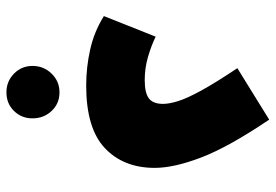

<svg xmlns="http://www.w3.org/2000/svg" viewBox="-150 -454 857 597"><g transform="rotate(90 278.5 -155.5)"><path d="M30 -50 94 -211Q123 -197 157.5 -187Q192 -177 229 -177Q269 -177 286 -190Q303 -203 303 -234Q303 -253 294.5 -280.5Q286 -308 262 -352Q238 -396 192 -465L352 -564Q437 -438 469.5 -353Q502 -268 502 -208Q502 -111 440.5 -53Q379 5 246 5Q189 5 133.5 -7.5Q78 -20 30 -50ZM267 253Q233 253 209 229.5Q185 206 185 172Q185 137 209 112.5Q233 88 267 88Q302 88 325 112.5Q348 137 348 172Q348 206 325 229.5Q302 253 267 253Z"/></g></svg>

Font: Noto Sans Arabic Blk
Style: Regular
Weight: 900
Designer: Monotype Design Team, Nadine Chahine, Nizar Qandah and Khaled Hosny
Foundry: Monotype Imaging Inc.
Version: Version 2.012; ttfautohint (v1.8.4.7-5d5b)